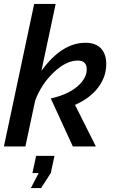

<svg xmlns="http://www.w3.org/2000/svg" viewBox="-20 -750 591 983"><path d="M524 -422Q524 -357 482.5 -302Q441 -247 364 -213L471 0H353L240 -246Q326 -265 375 -306.5Q424 -348 424 -395Q424 -440 378 -440Q319 -440 255.5 -380Q192 -320 160 -235L110 0H0L155 -730H265L192 -387Q296 -531 417 -531Q470 -531 497 -502Q524 -473 524 -422ZM146 136 165 48H259L240 136L190 213H138L178 136Z"/></svg>

Font: Raleway-v4020 SemiBold
Style: Italic
Weight: 600
Italic angle: -12°
Designer: Matt McInerney, Pablo Impallari, Rodrigo Fuenzalida
Foundry: Matt McInerney, Pablo Impallari, Rodrigo Fuenzalida
Version: Version 4.020;PS 004.020;hotconv 1.0.88;makeotf.lib2.5.64775